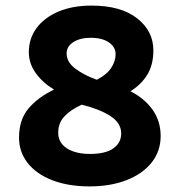

<svg xmlns="http://www.w3.org/2000/svg" viewBox="-20 -654 640 686"><path d="M300 12Q224 12 167 -10Q110 -32 79 -71.5Q48 -111 48 -162Q48 -226 81.5 -266Q115 -306 173 -334Q133 -358 108 -392.5Q83 -427 83 -468Q83 -516 110.5 -553.5Q138 -591 188.5 -612.5Q239 -634 307 -634Q412 -634 470 -588.5Q528 -543 528 -474Q528 -423 506.5 -387.5Q485 -352 446 -328Q497 -302 525.5 -261.5Q554 -221 554 -168Q554 -114 522 -73.5Q490 -33 432.5 -10.5Q375 12 300 12ZM326 -369Q361 -387 377 -411Q393 -435 393 -461Q393 -486 369 -502.5Q345 -519 304 -519Q266 -519 242 -503.5Q218 -488 218 -463Q218 -432 249.5 -408.5Q281 -385 326 -369ZM302 -104Q357 -104 385 -124Q413 -144 413 -177Q413 -215 373.5 -240Q334 -265 272 -280Q231 -261 209.5 -237.5Q188 -214 188 -180Q188 -144 219 -124Q250 -104 302 -104Z"/></svg>

Font: Inconsolata Expanded Black
Style: Regular
Weight: 900
Width: 7
Monospace: yes
Designer: Raph Levien, Cyreal, Brenton Simpson
Foundry: Raph Levien, Cyreal, Google
Version: Version 3.001; ttfautohint (v1.8.2.53-6de2)